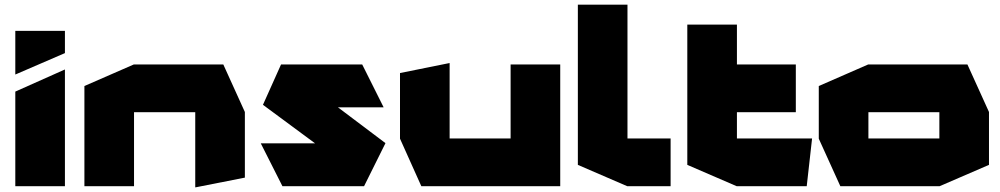

<svg xmlns="http://www.w3.org/2000/svg" viewBox="-20 -803 4314 828"><path d="M46 0V-408L259 -503H260V0ZM46 -482V-670H260V-574L47 -482Z M344 0V-432L557 -525H558V0ZM822 5V-319H1036V-37L823 5ZM558 -319V-525H943L1036 -320V-319Z M1214 -340 1192 -525H1542L1634 -341V-340ZM1417 -127 1114 -351 1192 -525 1642 -186V-185ZM1198 0 1105 -184V-185H1642L1550 0Z M2182 0V-525H2396V0H2183ZM1797 0 1705 -205V-206H2182V0ZM1705 -206V-488L1918 -531H1919V-206Z M2685 0 2472 -92V-783H2686V0ZM2686 0V-206H2872V0Z M2944 -319V-697H3158V-525L2945 -319ZM2945 -319 3158 -525H3412V-319ZM3157 0 2944 -92V-319H3158V0ZM3158 0V-206H3482V-205L3459 0Z M3725 -319V-525H4152L4245 -320V-319ZM3604 0 3511 -205V-206H4031V0ZM3511 -206V-432L3724 -525H3725V-206ZM4031 0V-319H4245V-92L4032 0Z"/></svg>

Font: Foldit ExtraBold
Style: Regular
Weight: 800
Version: Version 1.003